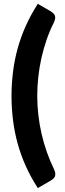

<svg xmlns="http://www.w3.org/2000/svg" viewBox="-20 -813 340 1000"><path d="M174 -313Q174 -263.5 179.8 -213.5Q185.5 -163.5 196.8 -115Q208 -66.5 224.2 -20.5Q240.5 25.5 261 67.5Q268 82 268 94Q268 106 261.5 113.5Q255 121 246 126.5L177 166.5Q140.5 110.5 114.5 52.5Q88.5 -5.5 72 -65.2Q55.5 -125 47.8 -187Q40 -249 40 -313Q40 -377 47.8 -439Q55.5 -501 72 -560.8Q88.5 -620.5 114.5 -678.5Q140.5 -736.5 177 -793L246 -753Q254.5 -747.5 261 -740Q267.5 -732.5 267.5 -721Q267.5 -715.5 265.8 -709Q264 -702.5 260 -694.5Q239 -653 223 -606.8Q207 -560.5 196 -511.8Q185 -463 179.5 -412.8Q174 -362.5 174 -313Z"/></svg>

Font: LatoHex
Style: Regular
Weight: 900
Designer: Lukasz Dziedzic
Foundry: tyPoland Lukasz Dziedzic
Version: Version 1.104; Western+Polish opensource